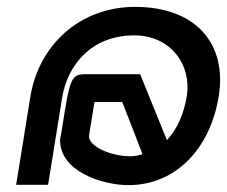

<svg xmlns="http://www.w3.org/2000/svg" viewBox="-20 -528 661 559"><path d="M27 10H120L161 -244C176 -336 244 -425 371 -425C478 -425 538 -338 524 -249C515 -194 495 -151 466 -120L388 -312H232C186 -312 184 -304 159 -144L155 -123V-122C153 -28 280 11 354 11C492 11 593 -96 617 -249C641 -400 551 -508 373 -508C214 -508 92 -398 68 -244ZM239 -132 255 -231H336L395 -79C386 -76 371 -73 360 -73C305 -73 239 -100 239 -132Z"/></svg>

Font: Charger Pro
Style: BdObl
Weight: 700
Designer: Jasper
Foundry: Cannot Into Space Fonts
Version: Version 1.09